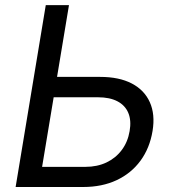

<svg xmlns="http://www.w3.org/2000/svg" viewBox="-20 -748 689 768"><path d="M183.1 -440.4H380.9Q456.5 -440.4 507.1 -414.1Q557.6 -387.7 579.3 -339.1Q601.1 -290.5 590.3 -224.6Q579.1 -155.8 542 -105.2Q504.9 -54.7 446.5 -27.3Q388.2 0 312.5 0H42.5L163.1 -727.5H255.9L148.4 -80.6H321.8Q368.7 -80.6 405.8 -98.1Q442.9 -115.7 467 -147.9Q491.2 -180.2 498.5 -223.6Q505.9 -266.1 493.2 -296.4Q480.5 -326.7 449.7 -342.8Q418.9 -358.9 372.1 -358.9H169.9Z"/></svg>

Font: Inter Variable
Style: Italic
Weight: 400
Italic angle: -9.39999°
Designer: Rasmus Andersson
Foundry: rsms
Version: Version 4.001;git-9221beed3